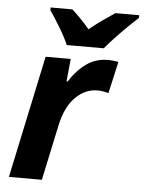

<svg xmlns="http://www.w3.org/2000/svg" viewBox="-54 -809 640 853"><g transform="rotate(5 266.0 -383.0)"><path d="M18 0 134 -546H246L236 -445H241Q274 -497 316 -526.5Q358 -556 411 -556Q423 -556 436.5 -554.5Q450 -553 458 -551L426 -409Q418 -412 405 -414.5Q392 -417 377 -417Q322 -417 278.5 -373.5Q235 -330 217 -244L165 0ZM223 -606Q208 -641 182.5 -683Q157 -725 137 -754V-766H234Q251 -751 273.5 -728Q296 -705 313 -684Q342 -708 369.5 -727.5Q397 -747 426 -766H532V-754Q512 -736 485 -709.5Q458 -683 432 -655.5Q406 -628 388 -606Z"/></g></svg>

Font: Noto IKEA Latin
Style: Bold Italic
Weight: 700
Italic angle: -12°
Designer: Monotype Design Team
Foundry: Monotype Imaging Inc.
Version: Version 1.0